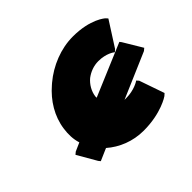

<svg xmlns="http://www.w3.org/2000/svg" viewBox="-129 -714 916 916"><g transform="rotate(-45 329.0 -256.5)"><path d="M454 -366C507 -366 536 -343 536 -343L540 -340L552 -351L632 -476L623 -486C622 -487 570 -535 451 -535C370 -535 288 -502 225 -449L217 -442C160 -393 120 -328 110 -255C105 -220 106 -188 116 -156L73 -137L61 -127L117 -30L125 -20L187 -47C235 -5 300 22 373 22C491 22 558 -24 559 -25L570 -35L526 -162L516 -173L512 -170C512 -170 477 -147 424 -147H412L642 -246L654 -256L597 -351L590 -360L325 -248V-257C329 -288 346 -317 370 -337C394 -355 423 -366 454 -366Z"/></g></svg>

Font: Hussar Woodtype
Style: UltraObl
Weight: 900
Foundry: Cannot Into Space Fonts
Version: Version 1.07